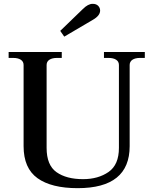

<svg xmlns="http://www.w3.org/2000/svg" viewBox="-20 -971 800 1001"><path d="M294 -810 412 -924Q439 -951 463 -951Q482 -951 492 -940.5Q502 -930 502 -916Q502 -889 463 -867L315 -780ZM103 -209V-632Q103 -650 88.5 -659.5Q74 -669 49 -669H25V-700H302V-669H277Q252 -669 237.5 -659.5Q223 -650 223 -632V-200Q223 -110 274.5 -73.5Q326 -37 413 -37Q492 -37 546 -74.5Q600 -112 600 -200V-632Q600 -650 585.5 -659.5Q571 -669 546 -669H522V-700H735V-669H710Q685 -669 670.5 -659.5Q656 -650 656 -632V-209Q656 10 385 10Q248 10 175.5 -42Q103 -94 103 -209Z"/></svg>

Font: Taviraj Medium
Style: Regular
Weight: 500
Designer: Katatrad Team
Foundry: CadsonDemak
Version: Version 1.030